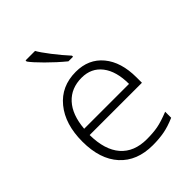

<svg xmlns="http://www.w3.org/2000/svg" viewBox="-222 -875 993 993"><g transform="rotate(-45 274.5 -378.0)"><path d="M303.2 9.8Q187.5 9.8 122.8 -61.5Q58.1 -132.8 58.1 -261.2Q58.1 -388.2 120.6 -464.6Q183.1 -541 289.1 -541Q382.8 -541 437 -475.6Q491.2 -410.2 491.2 -297.9V-258.8H108.9Q109.9 -149.4 159.9 -91.8Q210 -34.2 303.2 -34.2Q348.6 -34.2 383.1 -40.5Q417.5 -46.9 470.2 -67.9V-23.9Q425.3 -4.4 387.2 2.7Q349.1 9.8 303.2 9.8ZM289.1 -498Q212.4 -498 166 -447.5Q119.6 -397 111.8 -301.8H439.9Q439.9 -394 399.9 -446Q359.9 -498 289.1 -498ZM334.5 -606H300.8Q253.9 -644.5 208.7 -689.7Q163.6 -734.9 147.5 -757.8V-766.1H216.8Q229.5 -742.7 264.9 -696.8Q300.3 -650.9 334.5 -613.8Z"/></g></svg>

Font: Zoram GWebM Light
Style: Regular
Weight: 300
Foundry: Ascender Corporation
Version: Version 1.000